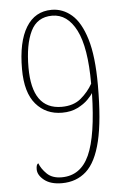

<svg xmlns="http://www.w3.org/2000/svg" viewBox="-53 -763 531 815"><g transform="rotate(-5 212.5 -355.5)"><path d="M178 13Q130 13 103 -8.5Q76 -30 76 -55Q76 -76 85 -80Q94 -56 116.5 -34Q139 -12 179 -12Q260 -12 297 -94Q334 -176 338 -357Q333 -348 316 -330.5Q299 -313 271 -299Q243 -285 205 -285Q136 -285 93.5 -334.5Q51 -384 51 -484Q51 -600 89 -662Q127 -724 198 -724Q245 -724 283 -691.5Q321 -659 343.5 -585.5Q366 -512 366 -388Q366 -238 345 -150.5Q324 -63 282 -25Q240 13 178 13ZM205 -310Q256 -310 287.5 -336.5Q319 -363 338 -397Q338 -552 300.5 -625.5Q263 -699 198 -699Q134 -699 106.5 -642.5Q79 -586 79 -488Q79 -310 205 -310Z"/></g></svg>

Font: Noto Serif Ethiopic ExtraCondensed Thin
Style: Regular
Weight: 100
Width: 2
Designer: Monotype Design Team
Foundry: Monotype Imaging Inc.
Version: Version 2.102; ttfautohint (v1.8.4.7-5d5b)